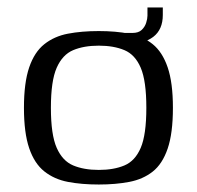

<svg xmlns="http://www.w3.org/2000/svg" viewBox="-20 -487 526 513"><path d="M244 6Q198 6 161.5 -1Q125 -8 98.5 -29Q72 -50 58 -91Q44 -132 44 -199Q44 -266 58 -307Q72 -348 98.5 -369Q125 -390 161.5 -397Q198 -404 244 -404Q289 -404 325.5 -397Q362 -390 388 -369Q414 -348 428 -307Q442 -266 442 -199Q442 -131 428 -90Q414 -49 388 -28.5Q362 -8 325.5 -1Q289 6 244 6ZM244 -33Q284 -33 312.5 -45Q341 -57 356 -92Q371 -127 371 -199Q371 -271 356 -306Q341 -341 312.5 -353Q284 -365 244 -365Q204 -365 175.5 -353Q147 -341 131.5 -306Q116 -271 116 -199Q116 -127 131.5 -92Q147 -57 175.5 -45Q204 -33 244 -33ZM317 -370 313 -399H334Q350 -399 358.5 -407Q367 -415 370.5 -426Q374 -437 374 -445V-467H415V-447Q415 -408 389.5 -388.5Q364 -369 317 -370Z"/></svg>

Font: Genos Thin
Style: Regular
Weight: 400
Version: Version 1.010